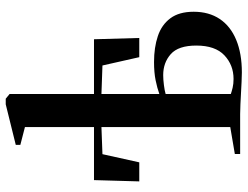

<svg xmlns="http://www.w3.org/2000/svg" viewBox="-117 -741 864 670"><g transform="rotate(-90 315.0 -406.0)"><path d="M397 6Q382.5 6 364 5Q345.5 4 325.5 3Q305.5 2 286.5 1Q267.5 0 251.5 0H112.5V-18.5L206.5 -34.5V-484L112 -480.5L83.5 -352H17L21.5 -510H206.5V-751L144.5 -767V-783L286 -818H305.5L322 -804.5V-510H513L517.5 -352H450.5L421.5 -480.5L322 -484V-282Q343 -289.5 370 -295Q397 -300.5 433.5 -300.5Q484.5 -300.5 524 -287.2Q563.5 -274 586.2 -243.5Q609 -213 609 -162Q609 -109 583.8 -71.2Q558.5 -33.5 511 -13.8Q463.5 6 397 6ZM374.5 -23Q423 -23 457 -55Q491 -87 491 -153Q491 -215.5 461.2 -242Q431.5 -268.5 388 -268.5Q372.5 -268.5 353 -266Q333.5 -263.5 322 -260V-32.5Q330.5 -29.5 344 -26.2Q357.5 -23 374.5 -23Z"/></g></svg>

Font: Merriweather 144pt SemiBold
Style: Regular
Weight: 600
Version: Version 2.100